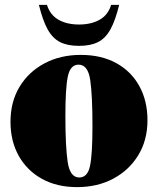

<svg xmlns="http://www.w3.org/2000/svg" viewBox="-20 -752 648 787"><path d="M296 15Q213 15 151.8 -19Q90.5 -53 56.8 -113.2Q23 -173.5 23 -253Q23 -334.5 60 -396Q97 -457.5 162.2 -492.2Q227.5 -527 311 -527Q395.5 -527 456.8 -493.2Q518 -459.5 551.2 -399Q584.5 -338.5 584.5 -259Q584.5 -177.5 546.8 -115.8Q509 -54 444 -19.5Q379 15 296 15ZM305 -24.5Q339 -24.5 349 -72Q359 -119.5 359 -235.5Q359 -361.5 349.8 -424.2Q340.5 -487 302 -487Q268.5 -487 258.2 -439.5Q248 -392 248 -276.5Q248 -150.5 257.5 -87.5Q267 -24.5 305 -24.5ZM304 -651.5Q353.5 -651.5 388.2 -671Q423 -690.5 435.5 -732H468.5Q453 -668.5 432.8 -631.8Q412.5 -595 381.8 -579.5Q351 -564 304 -564Q257 -564 226.2 -579.5Q195.5 -595 175.2 -631.8Q155 -668.5 139.5 -732H172.5Q185.5 -690.5 220 -671Q254.5 -651.5 304 -651.5Z"/></svg>

Font: Newsreader 72pt ExtraBold
Style: Regular
Weight: 800
Designer: Hugues Gentile
Foundry: Production Type
Version: Version 1.003; ttfautohint (v1.8.3)